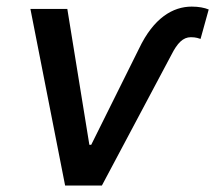

<svg xmlns="http://www.w3.org/2000/svg" viewBox="-20 -573 665 593"><path d="M73.9 -545.5 181.1 0H294.7L509.2 -403.4C527.7 -440 545.1 -458.1 569.6 -458.1C585.9 -458.1 594.8 -454.2 599.4 -452.8L624.6 -543.7C611.9 -549 593.8 -552.6 572.1 -552.6C514.2 -552.6 454.5 -517.8 409.4 -422.9L261.7 -125.7H256L187.9 -545.5Z"/></svg>

Font: Margiela Sans Medium
Style: Italic
Weight: 500
Italic angle: -9.39999°
Designer: Stefan Endress, Andreas Faust
Version: Version 1.100;FEAKit 1.0